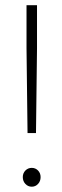

<svg xmlns="http://www.w3.org/2000/svg" viewBox="-20 -704 236 732"><path d="M66.9 -28.8Q66.9 -43.9 76.9 -54Q86.9 -64 101.1 -64Q115.2 -64 125 -54Q134.8 -43.9 134.8 -28.8Q134.8 -13.2 125 -2.7Q115.2 7.8 101.1 7.8Q86.9 7.8 76.9 -2.7Q66.9 -13.2 66.9 -28.8ZM81.1 -520V-684.1H121.1V-520L117.2 -196.8H85Z"/></svg>

Font: Trueno UltraLight
Style: Regular
Weight: 250
Designer: Julieta Ulanovsky
Foundry: Julieta Ulanovsky
Version: Version 3.001b | FøM Fix